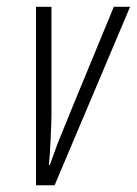

<svg xmlns="http://www.w3.org/2000/svg" viewBox="-20 -550 406 570"><path d="M86.9 -529.8H132.8V-208Q132.8 -194.8 130.4 -138.9Q127.9 -83 125 -60.1H127.9Q138.2 -89.8 150.6 -122.8Q163.1 -155.8 317.9 -529.8H366.2L142.1 0H86.9Z"/></svg>

Font: Open Sans Hebrew Condensed Light
Style: Italic
Weight: 300
Width: 3
Italic angle: -12°
Foundry: Ascender Corporation, Yanek Iontef
Version: Version 2.001;PS 002.001;hotconv 1.0.70;makeotf.lib2.5.58329